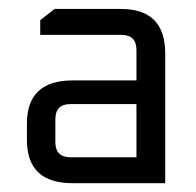

<svg xmlns="http://www.w3.org/2000/svg" viewBox="-20 -710 440 430"><path d="M40.3 -396.3V-433.3Q40.3 -529.9 142.6 -529.9H285.6V-598Q285.6 -631.9 251.7 -631.9H70.1V-664.8L102.3 -690H250.5Q350 -690 350 -590.5V-299.7H142.6Q40.3 -299.7 40.3 -396.3ZM104 -391.8Q104 -357.8 137.9 -357.8H285.6V-476.9H137.9Q104 -476.9 104 -443Z"/></svg>

Font: Oxanium ExtraLight
Style: Regular
Weight: 200
Designer: Severin Meyer
Version: Version 2.000